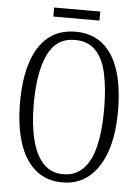

<svg xmlns="http://www.w3.org/2000/svg" viewBox="-57 -878 682 933"><g transform="rotate(5 283.5 -411.5)"><path d="M283 10Q203 10 149.5 -36Q96 -82 70 -165Q44 -248 44 -359Q44 -474 70.5 -555.5Q97 -637 150 -681Q203 -725 284 -725Q362 -725 415 -682.5Q468 -640 495 -558Q522 -476 522 -358Q522 -244 494 -162Q466 -80 412.5 -35Q359 10 283 10ZM283 -30Q343 -30 381 -69.5Q419 -109 436.5 -182.5Q454 -256 454 -358Q454 -462 438 -535Q422 -608 384.5 -646.5Q347 -685 284 -685Q193 -685 152 -599Q111 -513 111 -358Q111 -258 129.5 -184Q148 -110 186 -70Q224 -30 283 -30ZM169 -789V-833H394V-789Z"/></g></svg>

Font: Noto Serif Khmer ExtraCondensed Light
Style: Regular
Weight: 300
Width: 2
Designer: Danh Hong and the Monotype Design Team
Foundry: Monotype Imaging Inc.
Version: Version 2.004